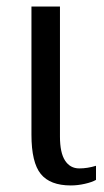

<svg xmlns="http://www.w3.org/2000/svg" viewBox="-20 -556 317 586"><path d="M76 -145V-536H163V-139Q163 -90 178.5 -66Q194 -42 222 -42Q247 -42 273 -50V-7Q261 0 239 5Q217 10 196 10Q133 10 104.5 -25Q76 -60 76 -145Z"/></svg>

Font: Noto Serif Cond
Style: Regular
Weight: 400
Width: 3
Designer: Monotype Design Team
Foundry: Monotype Imaging Inc.
Version: Version 1.001